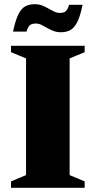

<svg xmlns="http://www.w3.org/2000/svg" viewBox="-20 -894 455 914"><path d="M383 -30.5V0H32.5V-30.5L104 -60.5V-616L32.5 -645.5V-676H383V-645.5L311.5 -616V-60.5ZM373 -871Q362 -817 347.8 -789Q333.5 -761 314.8 -750.8Q296 -740.5 270 -740.5Q250 -740.5 234 -746.8Q218 -753 204 -761.2Q190 -769.5 177 -775.8Q164 -782 150.5 -782Q138.5 -782 130.5 -779Q122.5 -776 116.8 -768Q111 -760 106 -743.5H42Q53.5 -797.5 67.5 -825.8Q81.5 -854 100.5 -864Q119.5 -874 145 -874Q165 -874 181 -867.8Q197 -861.5 211 -853.2Q225 -845 238 -838.8Q251 -832.5 264.5 -832.5Q276.5 -832.5 284.5 -835.5Q292.5 -838.5 298.5 -847Q304.5 -855.5 309 -871Z"/></svg>

Font: Newsreader 16pt 16pt ExtraBold
Style: Regular
Weight: 800
Version: Version 1.003